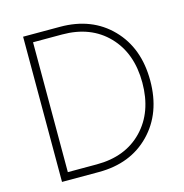

<svg xmlns="http://www.w3.org/2000/svg" viewBox="-104 -797 859 894"><g transform="rotate(-15 325.5 -350.0)"><path d="M124 -37H264Q402 -37 484.5 -122.5Q567 -208 567 -350Q567 -492 484.5 -577.5Q402 -663 264 -663H124ZM264 0H86V-700H264Q417 -700 511 -603.5Q605 -507 605 -350Q605 -193 511 -96.5Q417 0 264 0Z"/></g></svg>

Font: Renner
Style: Thin
Weight: 200
Version: Version 003.000 ; ttfautohint (v0.97) -l 8 -r 50 -G 200 -x 1